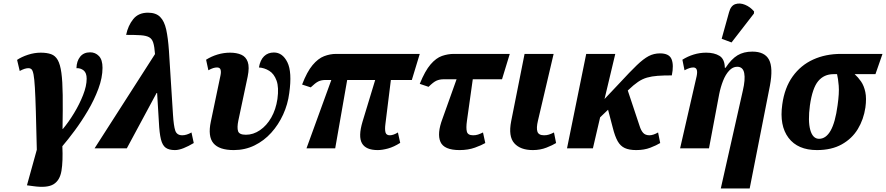

<svg xmlns="http://www.w3.org/2000/svg" viewBox="-20 -842 5030 1090"><path d="M170 215 133 210 189 8Q186 -124 183.5 -209.5Q181 -295 178 -345Q175 -395 170.5 -418.5Q166 -442 159 -448.5Q152 -455 141 -455Q121 -455 92 -439L77 -502Q102 -519 138.5 -531Q175 -543 211 -543Q246 -543 270 -534.5Q294 -526 308 -501Q322 -476 328.5 -428.5Q335 -381 336 -303Q337 -225 335 -110H337Q369 -148 400 -199Q431 -250 451.5 -302Q472 -354 472 -395Q472 -428 455 -442Q438 -456 414 -455Q415 -495 435 -520Q455 -545 492 -545Q521 -545 541.5 -524Q562 -503 562 -457Q562 -401 538.5 -338Q515 -275 479 -214Q443 -153 404 -100.5Q365 -48 334 -12Q338 73 329 127.5Q320 182 284 204Q248 226 170 215Z M517 0 860 -535Q857 -577 850 -599.5Q843 -622 826 -631Q809 -640 778 -642Q747 -644 696 -644Q707 -697 736.5 -733.5Q766 -770 820 -770Q865 -770 889 -746Q913 -722 923.5 -674.5Q934 -627 939 -555L962 -192Q966 -127 975 -100.5Q984 -74 1015 -74Q1039 -74 1067 -90L1080 -30Q1050 -12 1022.5 -1Q995 10 973 10Q939 10 920.5 -3.5Q902 -17 893.5 -51.5Q885 -86 882 -149L872 -314H869L700 0Z M1307 10Q1224 10 1191.5 -29Q1159 -68 1177 -152L1232 -415Q1236 -435 1232 -447Q1228 -459 1212 -459Q1202 -459 1190.5 -455.5Q1179 -452 1163 -443L1150 -503Q1180 -522 1215 -532.5Q1250 -543 1286 -543Q1323 -543 1349.5 -531.5Q1376 -520 1386.5 -490.5Q1397 -461 1386 -407L1333 -157Q1325 -118 1331.5 -97.5Q1338 -77 1376 -77Q1418 -77 1456 -103Q1494 -129 1520 -174.5Q1546 -220 1555 -280Q1564 -346 1550 -384.5Q1536 -423 1508.5 -440Q1481 -457 1450 -459Q1457 -501 1479 -522.5Q1501 -544 1535 -544Q1584 -544 1611.5 -488.5Q1639 -433 1622 -313Q1614 -250 1587.5 -192Q1561 -134 1520 -88.5Q1479 -43 1425 -16.5Q1371 10 1307 10Z M1720 0 1861 -388H1829Q1804 -388 1787 -379.5Q1770 -371 1744 -346L1695 -362Q1723 -435 1754.5 -472.5Q1786 -510 1820 -523Q1854 -536 1888 -536H2363L2318 -388H2199L2168 -138Q2164 -107 2168.5 -90.5Q2173 -74 2193 -74Q2213 -74 2239 -90L2252 -31Q2216 -8 2183 1Q2150 10 2124 10Q2057 10 2035 -28.5Q2013 -67 2038 -151L2110 -388H1951L1883 0Z M2589 10Q2501 10 2480.5 -36.5Q2460 -83 2492 -168L2572 -392H2499Q2476 -392 2458 -384Q2440 -376 2413 -349L2363 -366Q2393 -440 2424.5 -476.5Q2456 -513 2489.5 -524.5Q2523 -536 2557 -536H2874L2830 -392H2664L2631 -157Q2625 -115 2630.5 -94.5Q2636 -74 2666 -74Q2681 -74 2693.5 -78Q2706 -82 2722 -90L2735 -30Q2715 -18 2676.5 -4Q2638 10 2589 10Z M3005 10Q2934 10 2899.5 -29Q2865 -68 2882 -154L2958 -536H3123L3034 -157Q3024 -115 3031 -94.5Q3038 -74 3069 -74Q3084 -74 3096.5 -78Q3109 -82 3125 -90L3137 -30Q3118 -18 3082.5 -4Q3047 10 3005 10Z M3199 0 3308 -536H3473L3412 -280L3498 -371Q3557 -435 3595 -471.5Q3633 -508 3662.5 -523.5Q3692 -539 3727 -539Q3779 -539 3792.5 -506Q3806 -473 3794 -414Q3746 -414 3713 -411.5Q3680 -409 3653.5 -401.5Q3627 -394 3602 -377Q3577 -360 3547 -331L3544 -328L3611 -127Q3619 -101 3631.5 -87.5Q3644 -74 3667 -74Q3688 -74 3716 -90L3728 -30Q3707 -17 3672 -3.5Q3637 10 3592 10Q3552 10 3527 -1.5Q3502 -13 3486.5 -40.5Q3471 -68 3459 -116L3432 -219L3387 -176L3346 0Z M4072 228 4197 -327Q4212 -391 4205 -427Q4198 -463 4165 -463Q4140 -463 4119.5 -441Q4099 -419 4085 -383.5Q4071 -348 4063 -308L4005 0H3841L3935 -410Q3945 -459 3916 -459Q3906 -459 3894.5 -455.5Q3883 -452 3866 -443L3854 -503Q3884 -522 3918.5 -532.5Q3953 -543 3989 -543Q4035 -543 4064.5 -525Q4094 -507 4095 -457H4099Q4132 -507 4167 -528Q4202 -549 4251 -549Q4321 -549 4345.5 -503.5Q4370 -458 4351 -356L4236 228ZM4133 -601 4077 -622 4119 -773Q4129 -810 4154.5 -818.5Q4180 -827 4209.5 -815Q4239 -803 4261 -777L4260 -765Z M4618 10Q4509 10 4456.5 -59.5Q4404 -129 4421 -249Q4434 -344 4480 -408Q4526 -472 4596.5 -504Q4667 -536 4754 -536H4990L4950 -421H4832Q4852 -403 4868.5 -379Q4885 -355 4892.5 -319.5Q4900 -284 4893 -232Q4883 -164 4850 -109.5Q4817 -55 4759 -22.5Q4701 10 4618 10ZM4630 -54Q4669 -54 4695.5 -100.5Q4722 -147 4735 -244Q4745 -314 4741.5 -355.5Q4738 -397 4732 -421H4712Q4658 -421 4625 -381.5Q4592 -342 4578 -244Q4566 -155 4580 -104.5Q4594 -54 4630 -54Z"/></svg>

Font: Noto Serif Condensed ExtraBold
Style: Italic
Weight: 800
Width: 3
Italic angle: -12°
Designer: Monotype Design Team
Foundry: Monotype Imaging Inc.
Version: Version 2.014; ttfautohint (v1.8.4.7-5d5b)